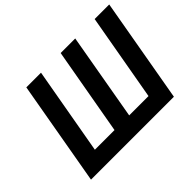

<svg xmlns="http://www.w3.org/2000/svg" viewBox="-141 -971 1230 1230"><g transform="rotate(-45 474.5 -355.5)"><path d="M331 -711H198L73 0H824L949 -711H817L712 -118H537L641 -711H509L404 -118H226Z"/></g></svg>

Font: Asimov
Style: NarIt
Weight: 500
Designer: Google
Version: Version 2.000980; 2014